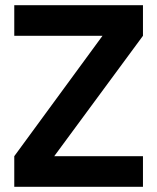

<svg xmlns="http://www.w3.org/2000/svg" viewBox="-20 -720 606 740"><path d="M35 0H531V-118H189L531 -582V-700H35V-582H375L35 -118Z"/></svg>

Font: Arthouse Owned
Style: Bold
Weight: 700
Designer: Jeremy Tribby
Foundry: Tribby Type
Version: Version 1.000;PS 001.000;hotconv 1.0.88;makeotf.lib2.5.64775